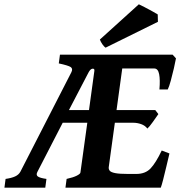

<svg xmlns="http://www.w3.org/2000/svg" viewBox="-40 -868 833 888"><path d="M743.7 -158.2Q737.3 -130.4 729.2 -96.9Q721.2 -63.5 714.4 -36.6Q707.5 -9.8 703.6 0H262.7L268.1 -40.5Q299.3 -47.4 315.4 -55.7Q331.5 -64 332 -70.3L363.8 -300.3H250L133.3 -73.7Q125.5 -59.6 134.5 -52.2Q143.6 -44.9 174.8 -40.5L169.4 0H-19.5L-14.2 -40.5Q13.2 -44.4 29.8 -52Q46.4 -59.6 54.2 -73.7L290 -533.7Q298.3 -550.3 286.9 -557.9Q275.4 -565.4 231.9 -574.7L237.3 -615.2H758.3L773.9 -598.1Q771 -581.5 764.2 -552Q757.3 -522.5 749.8 -494.6Q742.2 -466.8 735.8 -454.1H697.3Q701.2 -499 696 -525.1Q690.9 -551.3 673.3 -551.3H525.4L499 -358.9H678.2L692.4 -340.3Q683.1 -326.7 667.2 -304.4Q651.4 -282.2 641.6 -273.4Q630.9 -287.6 612.8 -293.9Q594.7 -300.3 576.2 -300.3H491.2L462.9 -94.7Q461.9 -85.4 467.5 -78.4Q473.1 -71.3 492.7 -67.4Q512.2 -63.5 552.2 -63.5H590.3Q632.3 -63.5 656.5 -89.1Q680.7 -114.7 708 -171.9ZM371.6 -358.9 396.5 -540.5Q397.9 -551.3 387.9 -550.3Q377.9 -549.3 369.1 -532.2L278.8 -358.9ZM689.5 -801.3 690.4 -767.1 448.2 -647.5Q441.4 -651.9 433.6 -663.1Q425.8 -674.3 421.9 -685.1L602.1 -848.1Q609.4 -845.2 628.2 -835.2Q647 -825.2 665.5 -815.2Q684.1 -805.2 689.5 -801.3Z"/></svg>

Font: Gentium Book Plus
Style: Bold Italic
Weight: 700
Italic angle: -8°
Designer: Victor Gaultney, Annie Olsen, Iska Routamaa, Becca Hirsbrunner
Foundry: SIL International
Version: Version 6.101